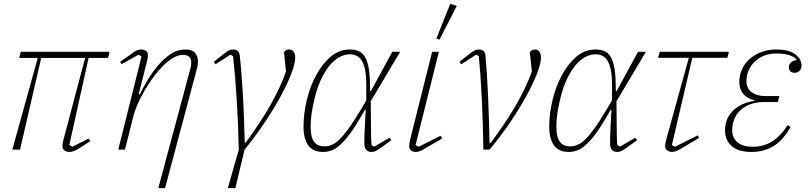

<svg xmlns="http://www.w3.org/2000/svg" viewBox="-20 -777 4198 997"><path d="M176 -476H80L88 -508H549L541 -476H440L340 -24L356 -15L441 -58L449 -44L404 -15Q378 2 365 7Q352 12 339 12Q327 12 315.5 5Q304 -2 304 -20Q304 -33 311 -57L422 -476H194L84 0H44Z M715 -484 699 -493 612 -444 604 -456 663 -498Q681 -512 692 -516Q703 -520 714 -520Q726 -520 737 -513.5Q748 -507 748 -489Q748 -483 747 -476Q746 -469 743 -457L700 -288L706 -287Q722 -320 746 -360.5Q770 -401 800 -436.5Q830 -472 865.5 -496Q901 -520 941 -520Q978 -520 993 -502.5Q1008 -485 1008 -457Q1008 -439 1002 -418L837 200H802L967 -415Q971 -429 972 -437.5Q973 -446 973 -453Q973 -492 929 -492Q906 -492 880 -477Q854 -462 828.5 -437Q803 -412 778 -378.5Q753 -345 732 -309Q711 -273 694.5 -235.5Q678 -198 670 -164L629 0H594Z M1220 0Q1217 -137 1209 -263.5Q1201 -390 1190 -486L1176 -493L1099 -443L1090 -456L1143 -498Q1159 -511 1169.5 -515.5Q1180 -520 1191 -520Q1205 -520 1214 -513Q1223 -506 1225 -488Q1230 -444 1234 -391Q1238 -338 1241.5 -279.5Q1245 -221 1247 -159Q1249 -97 1251 -36H1256Q1335 -144 1386 -234.5Q1437 -325 1465 -406L1455 -506Q1463 -520 1482 -520Q1496 -520 1504.5 -509Q1513 -498 1513 -477Q1513 -448 1493.5 -396.5Q1474 -345 1439 -280Q1404 -215 1355.5 -142.5Q1307 -70 1250 0L1202 200H1163Z M1905 -251 1907 -65Q1908 -54 1908 -43.5Q1908 -33 1910 -22L1924 -16L2003 -62L2012 -49L1958 -10Q1939 4 1929 8Q1919 12 1909 12Q1892 12 1882 1.5Q1872 -9 1872 -32Q1872 -50 1872.5 -76.5Q1873 -103 1875 -130L1879 -207H1875L1856 -174Q1824 -118 1797 -82Q1770 -46 1746.5 -25Q1723 -4 1701.5 4Q1680 12 1658 12Q1604 12 1580 -23Q1556 -58 1556 -119Q1556 -186 1573 -257Q1590 -328 1621.5 -386.5Q1653 -445 1697 -482.5Q1741 -520 1795 -520Q1820 -520 1839.5 -513Q1859 -506 1872 -486.5Q1885 -467 1892.5 -433.5Q1900 -400 1901 -347L1902 -304H1906L2017 -508H2058ZM1665 -17Q1684 -17 1703.5 -25Q1723 -33 1745 -55Q1767 -77 1793.5 -114Q1820 -151 1855 -210L1882 -256V-306V-335Q1882 -382 1876 -413Q1870 -444 1858.5 -462Q1847 -480 1831.5 -487.5Q1816 -495 1797 -495Q1767 -495 1739 -478.5Q1711 -462 1687.5 -432Q1664 -402 1645 -360Q1626 -318 1614 -267Q1602 -219 1597.5 -183.5Q1593 -148 1593 -119Q1593 -66 1610.5 -41.5Q1628 -17 1665 -17Z M2276 -58 2187 -6Q2170 4 2160 8Q2150 12 2139 12Q2126 12 2115.5 5Q2105 -2 2105 -20Q2105 -25 2106 -33Q2107 -41 2110 -53L2224 -508H2259L2138 -24L2154 -15L2268 -72ZM2318 -757 2352 -746 2262 -571 2246 -577Z M2490 0Q2489 -67 2487 -133.5Q2485 -200 2482 -262Q2479 -324 2475 -381Q2471 -438 2466 -486L2452 -493L2375 -443L2366 -456L2419 -498Q2435 -511 2445.5 -515.5Q2456 -520 2467 -520Q2481 -520 2490 -513Q2499 -506 2501 -488Q2505 -444 2508.5 -389.5Q2512 -335 2514.5 -276Q2517 -217 2519 -155Q2521 -93 2522 -34H2527Q2607 -140 2660 -232.5Q2713 -325 2742 -406L2731 -506Q2741 -520 2759 -520Q2772 -520 2780.5 -509Q2789 -498 2789 -477Q2789 -448 2769 -396Q2749 -344 2713.5 -279Q2678 -214 2629 -141.5Q2580 -69 2522 0Z M3181 -251 3183 -65Q3184 -54 3184 -43.5Q3184 -33 3186 -22L3200 -16L3279 -62L3288 -49L3234 -10Q3215 4 3205 8Q3195 12 3185 12Q3168 12 3158 1.5Q3148 -9 3148 -32Q3148 -50 3148.5 -76.5Q3149 -103 3151 -130L3155 -207H3151L3132 -174Q3100 -118 3073 -82Q3046 -46 3022.5 -25Q2999 -4 2977.5 4Q2956 12 2934 12Q2880 12 2856 -23Q2832 -58 2832 -119Q2832 -186 2849 -257Q2866 -328 2897.5 -386.5Q2929 -445 2973 -482.5Q3017 -520 3071 -520Q3096 -520 3115.5 -513Q3135 -506 3148 -486.5Q3161 -467 3168.5 -433.5Q3176 -400 3177 -347L3178 -304H3182L3293 -508H3334ZM2941 -17Q2960 -17 2979.5 -25Q2999 -33 3021 -55Q3043 -77 3069.5 -114Q3096 -151 3131 -210L3158 -256V-306V-335Q3158 -382 3152 -413Q3146 -444 3134.5 -462Q3123 -480 3107.5 -487.5Q3092 -495 3073 -495Q3043 -495 3015 -478.5Q2987 -462 2963.5 -432Q2940 -402 2921 -360Q2902 -318 2890 -267Q2878 -219 2873.5 -183.5Q2869 -148 2869 -119Q2869 -66 2886.5 -41.5Q2904 -17 2941 -17Z M3406 -508H3765L3757 -477H3575L3469 -24L3485 -15L3603 -74L3610 -61L3518 -6Q3501 4 3490.5 8Q3480 12 3469 12Q3457 12 3445.5 5Q3434 -2 3434 -20Q3434 -27 3436 -37Q3438 -47 3443 -65L3557 -477H3397Z M3946 -247Q3883 -247 3840.5 -217Q3798 -187 3787 -139Q3784 -128 3783 -119Q3782 -110 3782 -100Q3782 -62 3809 -38.5Q3836 -15 3890 -15Q3943 -15 3987 -41Q4031 -67 4070 -127L4085 -118Q4047 -49 3997 -18.5Q3947 12 3883 12Q3813 12 3779 -19Q3745 -50 3745 -99Q3745 -163 3787.5 -203.5Q3830 -244 3899 -253V-256Q3860 -265 3839.5 -289.5Q3819 -314 3819 -352Q3819 -386 3833 -417Q3847 -448 3872.5 -470.5Q3898 -493 3933 -506.5Q3968 -520 4011 -520Q4077 -520 4109.5 -495Q4142 -470 4142 -437Q4142 -420 4132 -409.5Q4122 -399 4106 -399Q4092 -399 4084 -407Q4076 -415 4076 -427Q4076 -442 4087 -452.5Q4098 -463 4116 -465V-469Q4101 -484 4076 -491.5Q4051 -499 4010 -499Q3951 -499 3911 -467Q3871 -435 3860 -390Q3858 -381 3857 -372.5Q3856 -364 3856 -356Q3856 -318 3883.5 -298Q3911 -278 3956 -278H4027L4019 -247Z"/></svg>

Font: IBM Plex Serif ExtLt
Style: Italic
Weight: 200
Italic angle: -14°
Designer: Mike Abbink, Paul van der Laan, Pieter van Rosmalen
Foundry: Bold Monday
Version: Version 3.001